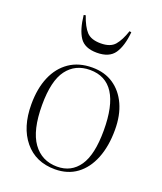

<svg xmlns="http://www.w3.org/2000/svg" viewBox="-141 -843 797 947"><g transform="rotate(20 257.5 -369.0)"><path d="M260 14Q159 14 100.5 -57Q42 -128 42 -248Q42 -331 68 -392Q94 -453 143.5 -487Q193 -521 264 -521Q329 -521 375.5 -489.5Q422 -458 447.5 -402Q473 -346 473 -270Q473 -184 447.5 -120Q422 -56 374.5 -21Q327 14 260 14ZM266 -2Q340 -2 381 -61.5Q422 -121 422 -248Q422 -506 257 -506Q180 -506 136.5 -448Q93 -390 93 -263Q93 -130 139 -66Q185 -2 266 -2ZM258 -597Q194 -597 168 -636Q142 -675 134 -750L144 -752Q163 -697 186.5 -672Q210 -647 260 -647Q311 -647 334 -674Q357 -701 374 -752L384 -750Q377 -676 350 -636.5Q323 -597 258 -597Z"/></g></svg>

Font: Display Extralight
Style: Regular
Weight: 200
Designer: Latin by Veronika Burian and Jose Scaglione. Greek by Irene Vlachou. Cyrillic by Vera Evstafieva.
Foundry: TypeTogether
Version: Version 3.002